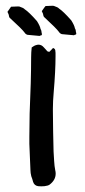

<svg xmlns="http://www.w3.org/2000/svg" viewBox="-20 -657 298 677"><path d="M168.9 -122.6 170.9 -89.4Q171.9 -71.3 174.8 -56.6Q176.3 -50.8 176.3 -44.9Q176.3 -22 154.8 -5.9Q149.4 -2 136.7 -0.5Q131.3 0 125.5 0Q120.1 0 114.7 -0.5Q101.1 -2.4 96.7 -15.6L93.8 -25.9L90.3 -35.6Q87.4 -47.4 87.4 -56.6L85.4 -103.5L83.5 -149.9V-174.3Q83.5 -211.9 84.5 -256.3L88.4 -363.3L89.4 -409.7L89.8 -456.1L90.3 -472.7L91.8 -489.7L98.6 -494.1Q102.5 -496.6 106 -497.6Q111.3 -499.5 115.7 -499.5Q126.5 -499.5 134.3 -490.2L140.6 -483.4L147 -476.1Q147.5 -475.6 149.9 -475.1L153.8 -474.1L160.2 -480.5L167 -487.8Q173.3 -485.8 174.8 -480.5L175.8 -470.7V-458Q175.8 -407.7 169.4 -332.5Q166.5 -300.3 166.5 -273.9V-266.6Q167 -191.4 168.9 -122.6ZM240.7 -532.7 198.2 -536.6Q191.4 -538.6 187.5 -544.9Q179.2 -556.6 135.3 -597.2Q132.8 -600.6 132.8 -603Q132.8 -607.4 127.4 -617.7Q137.7 -632.8 140.6 -635.7L165 -636.7Q168.5 -636.7 169.9 -636.2Q184.6 -631.3 188 -627Q203.6 -616.7 231.4 -585Q242.7 -566.9 244.1 -557.1Q247.6 -552.2 248 -542.5Q249 -541.5 249 -540Q249 -535.2 247.1 -535.2Q245.1 -535.2 240.7 -532.7ZM119.6 -530.3 77.1 -534.2Q70.3 -536.1 66.4 -542.5Q58.1 -554.2 13.7 -594.7Q11.7 -598.1 11.7 -600.6Q11.7 -605 6.3 -615.2Q16.6 -630.4 19 -633.3L43.9 -634.3Q47.4 -634.3 48.8 -633.8Q63.5 -628.9 66.9 -624.5Q82.5 -614.3 110.4 -582.5Q121.6 -564.5 123 -554.7Q126.5 -549.8 127 -540Q127.9 -539.1 127.9 -537.6Q127.9 -532.7 126 -532.7Q124 -532.7 119.6 -530.3Z"/></svg>

Font: Kurland
Style: Regular
Weight: 400
Designer: GGBot
Version: 0.22